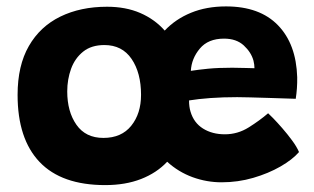

<svg xmlns="http://www.w3.org/2000/svg" viewBox="-20 -552 956 584"><path d="M300 11Q167.5 11 100.5 -59.2Q33.5 -129.5 33.5 -263.5Q33.5 -352.5 67.8 -412Q102 -471.5 163.5 -501.5Q225 -531.5 305.5 -531.5Q362.5 -531.5 406.5 -512.5Q450.5 -493.5 481 -459Q514 -494 561 -513.2Q608 -532.5 667.5 -532.5Q770 -532.5 825.5 -475.2Q881 -418 884 -317Q884.5 -283 879.5 -251.5Q872 -251.5 848.5 -252.5Q825 -253.5 795.8 -254.2Q766.5 -255 740.2 -255.8Q714 -256.5 701.5 -256.5Q658 -256.5 620.2 -253.8Q582.5 -251 555 -246.5Q555 -227 559.5 -212.5Q569.5 -178.5 597.5 -161Q625.5 -143.5 664 -143.5Q703 -143.5 736.5 -164.5Q770 -185.5 795.5 -207.5Q798.5 -205 810.8 -192.5Q823 -180 838.5 -162.2Q854 -144.5 868.2 -125.2Q882.5 -106 889.5 -89.5Q869.5 -66.5 833 -45.5Q796.5 -24.5 750.2 -11Q704 2.5 654 2.5Q608.5 2.5 565.5 -13.2Q522.5 -29 488.5 -60Q456.5 -26 409 -7.5Q361.5 11 300 11ZM560.5 -336.5Q583 -340 613 -343Q643 -346 686.5 -346Q709.5 -346 728 -345.2Q746.5 -344.5 754 -344.5Q754 -355 751 -367.5Q744 -393 721.5 -413.8Q699 -434.5 661.5 -434.5Q613 -434.5 587.8 -404.2Q562.5 -374 560.5 -336.5ZM294.5 -132.5Q349.5 -132.5 379.2 -169.5Q409 -206.5 409 -263.5Q409 -330.5 380.2 -372.8Q351.5 -415 297.5 -415Q258 -415 233 -395Q208 -375 196.2 -342.8Q184.5 -310.5 184.5 -274Q184.5 -212.5 212.5 -172.5Q240.5 -132.5 294.5 -132.5Z"/></svg>

Font: Grandstander
Style: Bold
Weight: 700
Designer: Tyler Finck
Foundry: Etcetera Type Co
Version: Version 1.200; ttfautohint (v1.8.3)